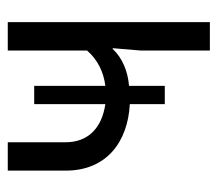

<svg xmlns="http://www.w3.org/2000/svg" viewBox="-53 -507 560 494"><g transform="rotate(-90 227.0 -260.0)"><path d="M344 0H417V-520H344V-316C321 -289 288 -273 253 -269V-452H206V-269C144 -278 108 -314 108 -371V-520H35V-371C35 -265 110 -211 206 -206V-116H253V-208C291 -211 326 -226 348 -250H350L344 -178Z"/></g></svg>

Font: Non Bureau Light
Style: Regular
Weight: 300
Designer: Jona Saucedo
Foundry: Non Foundry
Version: Version 1.000;FEAKit 1.0